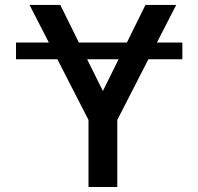

<svg xmlns="http://www.w3.org/2000/svg" viewBox="-20 -747 792 767"><path d="M220.9 -727.3 295.1 -577.1H486.9L561.1 -727.3H683.9L606.9 -577.1H708.5V-510.3H572.8L448.5 -267.8V0H333.5V-267.8L209.2 -510.3H44V-577.1H175.1L98 -727.3ZM391 -383.5 453.8 -510.3H328.1Z"/></svg>

Font: Interface Medium
Style: Regular
Weight: 500
Designer: Rasmus Andersson
Foundry: rsms
Version: Version 1.8